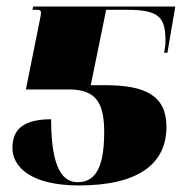

<svg xmlns="http://www.w3.org/2000/svg" viewBox="-20 -556 568 586"><path d="M221 10C401 10 488 -55 488 -169C488 -264 424 -296 301 -296H257L304 -526H370C466 -526 485 -502 485 -432C485 -418 484 -412 481 -395H491L515 -536H81L79 -526H94C105 -526 105 -521 105 -517C105 -513 104 -507 102 -497L59 -283H191C277 -283 298 -237 298 -152C298 -31 263 0 217 0C175 0 136 -35 136 -192C36 -192 18 -148 18 -104C18 -49 71 10 221 10Z"/></svg>

Font: Noto Serif Display Black
Style: Italic
Weight: 900
Italic angle: -12°
Designer: Monotype Design Team
Foundry: Monotype Imaging Inc.
Version: Version 2.009